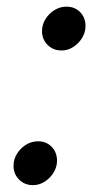

<svg xmlns="http://www.w3.org/2000/svg" viewBox="-20 -540 290 568"><path d="M77.2 7.7Q53 7.7 36.5 -8.8Q20 -25.3 20 -49.5Q20 -68.6 30.2 -85.1Q40.3 -101.6 56.8 -111.8Q73.3 -122 92.6 -122Q117 -122 132.8 -105.7Q148.7 -89.4 148.7 -64.3Q148.7 -46 138.5 -29.4Q128.3 -12.8 112.3 -2.6Q96.4 7.7 77.2 7.7ZM161.6 -390.7Q137.3 -390.7 120.8 -407.2Q104.3 -423.7 104.3 -447.8Q104.3 -466.9 114.5 -483.4Q124.7 -500 141.2 -510.2Q157.7 -520.3 176.9 -520.3Q201.3 -520.3 217.2 -504Q233 -487.7 233 -462.7Q233 -444.3 222.8 -427.7Q212.6 -411.1 196.6 -400.9Q180.7 -390.7 161.6 -390.7Z"/></svg>

Font: Red Hat Display VF
Style: Italic
Weight: 300
Italic angle: -12°
Designer: Pentagram, MCKL
Foundry: Pentagram, MCKL
Version: Version 1.010